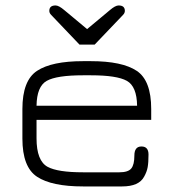

<svg xmlns="http://www.w3.org/2000/svg" viewBox="-20 -670 618 690"><path d="M320.3 -509.8H265.6L164.1 -616.2Q157.2 -623 157.2 -630.9Q157.2 -650.4 179.7 -650.4Q191.4 -650.4 210.9 -633.8L293 -565.4L375 -633.8Q394.5 -650.4 406.2 -650.4Q428.7 -650.4 428.7 -630.9Q428.7 -623 421.9 -616.2ZM523.4 -278.3V-239.3H111.3V-172.9Q111.3 -91.8 151.4 -70.3Q187.5 -50.8 278.3 -50.8H409.2Q440.4 -50.8 451.7 -64.5Q462.9 -78.1 462.9 -110.8Q462.9 -143.6 488.3 -143.6Q513.7 -143.6 513.7 -114.7Q513.7 -85.9 510.7 -69.3Q507.8 -52.7 498 -35.2Q479.5 0 418.9 0Q417 0 416 0H278.3Q166 0 113.3 -34.7Q60.5 -69.3 60.5 -171.9V-278.3Q60.5 -380.9 113.3 -415.5Q166 -450.2 278.3 -450.2H306.6Q418.9 -450.2 471.2 -415.5Q523.4 -380.9 523.4 -278.3ZM306.6 -399.4H278.3Q183.6 -399.4 147.9 -379.4Q112.3 -359.4 111.3 -290H472.7Q471.7 -359.4 436 -379.4Q400.4 -399.4 306.6 -399.4Z"/></svg>

Font: Jura
Style: Book
Weight: 400
Version: Version 2.5